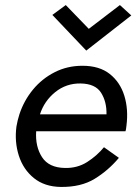

<svg xmlns="http://www.w3.org/2000/svg" viewBox="-20 -730 540 759"><path d="M331 -616 454 -710 499 -669 321 -530 187 -671 240 -710ZM450 -106Q408 -56 354 -23Q300 10 220 9Q156 8 114 -26Q72 -60 54.5 -114.5Q37 -169 45 -230Q49 -254 57 -279Q75 -333 110.5 -376Q146 -419 196 -444.5Q246 -470 306 -470Q373 -470 414 -437.5Q455 -405 471.5 -351.5Q488 -298 480 -234Q479 -228 478.5 -222.5Q478 -217 476 -211H123Q119 -151 146 -109Q173 -67 237 -66Q286 -65 324.5 -89.5Q363 -114 391 -148ZM299 -400Q242 -401 198.5 -366Q155 -331 138 -278H401Q402 -328 379.5 -363.5Q357 -399 299 -400Z"/></svg>

Font: Von Book
Style: Italic
Weight: 400
Version: Version 4.000; ttfautohint (v1.8.4.7-5d5b)